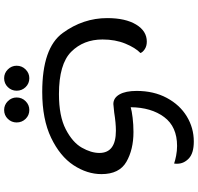

<svg xmlns="http://www.w3.org/2000/svg" viewBox="-34 -486 936 907"><g transform="rotate(90 433.5 -32.0)"><path d="M802 -44Q802 24 760 88Q718 152 630.5 194Q543 236 414 236Q206 236 135.5 139.5Q65 43 65 -71Q65 -157 95.5 -207.5Q126 -258 176 -258Q197 -258 211.5 -248.5Q226 -239 230 -228Q205 -204 185.5 -156.5Q166 -109 166 -49Q166 41 224 99Q282 157 424 157Q528 157 590 125Q652 93 677 49Q702 5 702 -34Q702 -112 597 -112Q561 -112 511 -104Q477 -100 471 -100Q442 -100 425.5 -129Q409 -158 409 -210Q409 -291 442 -352.5Q475 -414 529.5 -447Q584 -480 648 -480Q703 -480 728 -456.5Q753 -433 753 -401Q753 -391 752 -387Q738 -392 715 -396.5Q692 -401 669 -401Q578 -401 532.5 -340Q487 -279 486 -182Q503 -187 535.5 -191Q568 -195 603 -195Q686 -195 744 -161.5Q802 -128 802 -44ZM290 357Q290 332 307.5 314.5Q325 297 349 297Q374 297 391 314.5Q408 332 408 357Q408 381 391 398.5Q374 416 349 416Q325 416 307.5 398.5Q290 381 290 357ZM440 357Q440 332 457.5 314.5Q475 297 499 297Q524 297 541 314.5Q558 332 558 357Q558 381 541 398.5Q524 416 499 416Q475 416 457.5 398.5Q440 381 440 357Z"/></g></svg>

Font: El Messiri Medium
Style: Regular
Weight: 500
Designer: Mohamed Gaber
Foundry: Kief Type Foundry
Version: Version 2.007